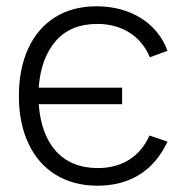

<svg xmlns="http://www.w3.org/2000/svg" viewBox="-20 -575 586 610"><path d="M289.5 15C393 15 469.5 -33 512 -125L455 -144.5C425 -77 367 -41 290.5 -41C176.5 -41 112.5 -117.5 103 -244H368V-296.5H103C107.5 -359 125.5 -408 157 -444.5C188.5 -481 232.5 -499 290 -499C366.5 -499 428.5 -460.5 456 -393L512 -413.5C481 -500.5 395.5 -555 287.5 -555C236 -555 192 -543.5 154.5 -520C80 -473 40 -384 40 -270C40 -212.5 50 -162.5 70 -120C109.5 -34 187 15 289.5 15Z"/></svg>

Font: Vela Sans Light
Style: Regular
Weight: 300
Designer: Principal design: Mikhail Sharanda - project Manrope.
Design modification: Ravid Balaliev
Foundry: Mikhail Sharanda
Version: Version 1.001